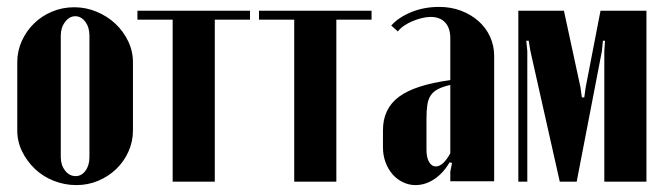

<svg xmlns="http://www.w3.org/2000/svg" viewBox="-20 -526 1923 556"><path d="M195 -505Q229 -505 260 -492Q291 -479 314 -457.5Q337 -436 351 -407Q365 -378 365 -346V-148Q365 -116 352 -87Q339 -58 316.5 -36.5Q294 -15 264.5 -2.5Q235 10 201 10Q167 10 135.5 -2.5Q104 -15 81 -37Q58 -59 44 -87.5Q30 -116 30 -148V-346Q30 -378 43 -407Q56 -436 78.5 -458Q101 -480 131 -492.5Q161 -505 195 -505ZM198 -479Q181 -479 168.5 -462.5Q156 -446 156 -423V-71Q156 -48 168.5 -32Q181 -16 199 -16Q216 -16 227.5 -31.5Q239 -47 239 -71V-423Q239 -447 227 -463Q215 -479 198 -479Z M704 -469H602V0H480V-469H378V-495H704Z M1056 -469H954V0H832V-469H730V-495H1056Z M1089 -149Q1089 -211 1135 -245.5Q1181 -280 1284 -294V-415Q1284 -445 1269 -461Q1254 -477 1227 -477Q1215 -477 1201 -473.5Q1187 -470 1174 -464.5Q1161 -459 1150 -451.5Q1139 -444 1132 -435L1113 -452Q1133 -475 1170 -490.5Q1207 -506 1252 -506Q1286 -506 1315 -495Q1344 -484 1365.5 -465Q1387 -446 1399 -420Q1411 -394 1411 -364V-1H1284V-29L1289 -54L1282 -56Q1264 -25 1238 -7.5Q1212 10 1183 10Q1164 10 1146.5 1.5Q1129 -7 1116.5 -21.5Q1104 -36 1096.5 -56Q1089 -76 1089 -99ZM1242 -44Q1263 -44 1284 -82V-280Q1262 -275 1248.5 -268Q1235 -261 1227.5 -250Q1220 -239 1217.5 -222.5Q1215 -206 1215 -181V-92Q1215 -70 1222.5 -57Q1230 -44 1242 -44Z M1852 0H1730V-378L1732 -408H1726L1723 -378L1650 0H1601L1516 -378L1511 -408H1504L1507 -378V0H1481V-495H1613L1661 -273L1665 -244H1672L1676 -273L1719 -495H1852Z"/></svg>

Font: Moniqa Black Heading
Style: Regular
Weight: 900
Designer: Rajesh Rajput
Foundry: Rajesh Rajput
Version: Version 1.000